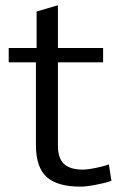

<svg xmlns="http://www.w3.org/2000/svg" viewBox="-20 -692 450 716"><path d="M280 4Q193 4 153.5 -32.5Q114 -69 114 -150V-459.5H12.5V-513H116.5V-649L196 -672.5V-513H364.5V-459.5H196V-149Q196 -102 218.5 -80.8Q241 -59.5 289.5 -59.5Q301 -59.5 319.2 -62.5Q337.5 -65.5 356 -70Q374.5 -74.5 386 -79L395.5 -17.5Q372 -9.5 336.8 -2.8Q301.5 4 280 4Z"/></svg>

Font: Mooli
Style: Regular
Weight: 400
Designer: Vernon Adams
Foundry: Vernon Adams
Version: Version 1.000; ttfautohint (v1.8.4.7-5d5b);gftools[0.9.33]